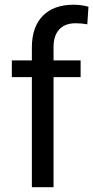

<svg xmlns="http://www.w3.org/2000/svg" viewBox="-20 -780 389 800"><path d="M112.8 0V-458.5H29.3V-528.3H112.8V-582.5Q112.8 -667.5 158.2 -713.9Q203.6 -760.3 286.6 -760.3Q317.9 -760.3 348.6 -752L343.8 -678.7Q320.8 -683.1 294.9 -683.1Q251 -683.1 227.1 -657.5Q203.1 -631.8 203.1 -584V-528.3H315.9V-458.5H203.1V0Z"/></svg>

Font: Roboto
Style: Regular
Weight: 400
Designer: Google
Version: Version 2.001047; 2015